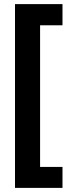

<svg xmlns="http://www.w3.org/2000/svg" viewBox="-20 -749 347 934"><path d="M284 165V63H175V-626H284V-729H53V165Z"/></svg>

Font: Noto Sans Lao Looped ExtraCondensed
Style: Bold
Weight: 700
Width: 2
Designer: Mark Frömberg, Ben Mitchell
Foundry: The Fontpad Ltd
Version: Version 1.002